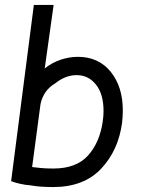

<svg xmlns="http://www.w3.org/2000/svg" viewBox="-20 -747 573 777"><path d="M103 3Q84 2 60 -3.5Q36 -9 25 -14L117 -727H197L161 -470Q191 -494 226 -505.5Q261 -517 295 -517Q379 -517 428 -456.5Q477 -396 477 -300Q477 -276 474 -250Q459 -138 389 -64Q319 10 195 10Q141 10 103 3ZM396 -257Q399 -278 399 -298Q399 -366 368.5 -404.5Q338 -443 290 -443Q245 -443 204 -410Q156 -382 144 -326L110 -71L146 -67Q165 -65 196 -65Q289 -65 336.5 -118Q384 -171 396 -257Z"/></svg>

Font: Bellota
Style: Bold Italic
Weight: 700
Italic angle: -7.5°
Designer: Kemie Guaida
Foundry: Kemie Guaida
Version: Version 4.001